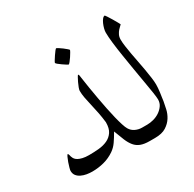

<svg xmlns="http://www.w3.org/2000/svg" viewBox="-151 -842 1009 1001"><g transform="rotate(-30 353.5 -342.0)"><path d="M499 0H475.1Q442.4 0 421.6 -8.1Q400.9 -16.1 387 -33Q373 -49.8 362.5 -75.2Q352.1 -100.6 338.9 -136.2Q322.3 -107.4 307.4 -85.9Q292.5 -64.5 272 -50.3Q242.2 -29.8 207.8 -20.8Q173.3 -11.7 137.2 -11.7Q120.6 -11.7 103.3 -14.6Q85.9 -17.6 71.5 -24.7Q57.1 -31.7 48.3 -43.2Q39.6 -54.7 39.6 -71.8Q39.6 -76.2 43.2 -89.6Q46.9 -103 52 -117.7Q57.1 -132.3 62.5 -143.6Q67.9 -154.8 70.3 -154.8Q72.3 -154.8 73.7 -151.9Q75.2 -148.9 76.2 -145L78.1 -137.2Q79.1 -133.3 80.6 -130.9Q82.5 -125 87.4 -118.9Q92.3 -112.8 101.8 -107.4Q111.3 -102.1 127 -98.4Q142.6 -94.7 165 -94.7Q194.8 -94.7 223.6 -97.4Q252.4 -100.1 275.1 -110.6Q297.9 -121.1 312 -141.8Q326.2 -162.6 326.2 -199.2Q322.8 -229.5 317.1 -258.8Q311.5 -288.1 304.9 -315.2Q298.3 -342.3 293.9 -366.2Q289.6 -390.1 289.6 -409.2Q289.6 -415 294.2 -427.7Q298.8 -440.4 305.2 -453.6Q311.5 -466.8 316.9 -476.3Q322.3 -485.8 323.7 -485.8Q327.1 -485.8 327.9 -482.7Q328.6 -479.5 330.1 -468.8Q334.5 -437 340.3 -401.6Q346.2 -366.2 352.5 -330.3Q358.9 -294.4 365.7 -260.7Q372.6 -227.1 379.6 -198.2Q386.7 -169.4 393.6 -147.9Q400.4 -126.5 406.7 -116.2Q417.5 -98.1 436.3 -89.4Q455.1 -80.6 475.1 -80.6H499Q511.2 -80.6 518.3 -76.9Q525.4 -73.2 528.8 -67.9Q532.2 -62.5 533.2 -55.4Q534.2 -48.3 534.2 -40.5Q534.2 -32.7 533.2 -25.6Q532.2 -18.6 528.8 -12.9Q525.4 -7.3 518.3 -3.7Q511.2 0 499 0ZM352.5 -619.6Q352.5 -617.2 346.7 -607.2Q340.8 -597.2 333.5 -585.9Q326.2 -574.7 318.6 -565.7Q311 -556.6 308.6 -556.6Q307.1 -556.6 297.9 -562.5Q288.6 -568.4 278.1 -575.7Q267.6 -583 259 -590.1Q250.5 -597.2 250.5 -600.1Q250.5 -602.5 256.6 -612.5Q262.7 -622.6 270.3 -633.8Q277.8 -645 284.9 -654.1Q292 -663.1 293.9 -663.1Q296.4 -663.1 306.2 -657Q315.9 -650.9 326.2 -643.1Q336.4 -635.3 344.5 -628.2Q352.5 -621.1 352.5 -619.6Z M651.4 -239.3Q651.4 -229.5 650.4 -216.8Q649.4 -204.1 647.7 -191.4Q646 -178.7 644 -166.3Q642.1 -153.8 641.1 -144.5Q637.7 -126 632.3 -101.1Q627 -76.2 613 -54Q599.1 -31.7 574.2 -15.9Q549.3 0 506.8 0H482.9Q470.7 0 463.6 -3.7Q456.5 -7.3 453.1 -12.9Q449.7 -18.6 448.7 -25.6Q447.8 -32.7 447.8 -40.5Q447.8 -48.3 448.7 -55.4Q449.7 -62.5 453.1 -67.9Q456.5 -73.2 463.6 -76.9Q470.7 -80.6 482.9 -80.6H506.8Q524.4 -80.6 544.7 -85.9Q564.9 -91.3 581.5 -102.3Q598.1 -113.3 609.6 -129.4Q621.1 -145.5 621.1 -166.5Q621.1 -178.7 616.5 -209.2Q611.8 -239.7 604.7 -280.3Q597.7 -320.8 589.8 -367.7Q582 -414.6 575 -459Q567.9 -503.4 563.5 -541.7Q559.1 -580.1 559.1 -604.5Q559.1 -614.3 562.5 -627.7Q565.9 -641.1 571.5 -653.8Q577.1 -666.5 584.2 -675.3Q591.3 -684.1 599.1 -684.1Q599.6 -684.1 607.7 -672.1Q615.7 -660.2 624.5 -645.3Q633.3 -630.4 640.6 -617.4Q647.9 -604.5 647.9 -603.5Q647.9 -602.1 641.8 -596.9Q635.7 -591.8 627.9 -583Q620.1 -574.2 614 -562Q607.9 -549.8 607.9 -534.2Q607.9 -516.6 611.1 -493.7Q614.3 -470.7 619.1 -443.8Q624 -417 629.6 -388.4Q635.3 -359.9 639.9 -332.8Q644.5 -305.7 647.9 -281.5Q651.4 -257.3 651.4 -239.3Z"/></g></svg>

Font: Accordance
Style: Italic
Weight: 400
Italic angle: -11°
Version: Version 1.2 (build January 31, 2020) Miklal Software Solutio